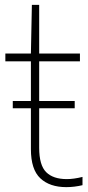

<svg xmlns="http://www.w3.org/2000/svg" viewBox="-20 -760 362 789"><path d="M252.5 9Q184.5 9 145.8 -27.2Q107 -63.5 107 -147V-315H32.5V-345H107V-508H2V-540H107L111 -740H141V-540H308.5V-508H141V-345H287V-315H141V-153Q141 -81 169.8 -52.5Q198.5 -24 254.5 -24Q283 -24 319 -33V1Q285 9 252.5 9Z"/></svg>

Font: Encode Sans SemiCondensed SemiCondensed Thin
Style: Regular
Weight: 100
Width: 4
Designer: Multiple Designers
Foundry: Impallari Type
Version: Version 3.000; ttfautohint (v1.8.3) -l 8 -r 50 -G 200 -x 14 